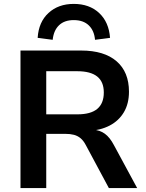

<svg xmlns="http://www.w3.org/2000/svg" viewBox="-20 -964 749 984"><path d="M85 0V-705H396Q514 -705 577.5 -650Q641 -595 641 -494Q641 -433 615 -389Q589 -345 542 -320.5Q495 -296 429 -292L435 -300L459 -299Q492 -297 517.5 -278.5Q543 -260 564 -220L683 0H538L420 -220Q408 -243 393 -255.5Q378 -268 359 -273Q340 -278 315 -278H217V0ZM217 -378H377Q445 -378 478.5 -406Q512 -434 512 -490Q512 -545 478 -572Q444 -599 376 -599H217ZM250 -760 173 -770Q178 -851 228.5 -897.5Q279 -944 358 -944Q438 -944 488 -897.5Q538 -851 544 -770L467 -760Q463 -807 435 -834Q407 -861 358 -861Q310 -861 282.5 -834.5Q255 -808 250 -760Z"/></svg>

Font: Nunito Sans 10pt
Style: Bold
Weight: 700
Designer: Vernon Adams
Foundry: Vernon Adams
Version: Version 3.101;gftools[0.9.27]